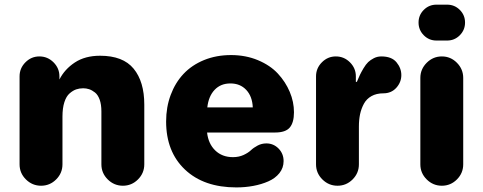

<svg xmlns="http://www.w3.org/2000/svg" viewBox="-20 -798 2095 833"><path d="M64.9 -85V-466.8Q64.9 -502 90.3 -527.6Q115.7 -553.2 150.9 -553.2Q186.5 -553.2 212.2 -527.6Q237.8 -502 237.8 -466.8V-453.1Q260.3 -497.6 304.7 -526.9Q349.1 -556.2 414.1 -556.2Q513.7 -556.2 559.8 -500Q606 -443.8 606 -344.2V-85Q606 -46.9 578.6 -19.5Q551.3 7.8 513.2 7.8Q475.1 7.8 447.5 -19.5Q419.9 -46.9 419.9 -85V-314.9Q419.9 -344.7 412.4 -365.7Q404.8 -386.7 392.1 -396.7Q379.4 -406.7 366.9 -410.9Q354.5 -415 340.8 -415Q324.7 -415 310.5 -410.2Q296.4 -405.3 282 -392.8Q267.6 -380.4 259.3 -354.7Q251 -329.1 251 -292V-85Q251 -46.9 223.6 -19.5Q196.3 7.8 158.2 7.8Q120.1 7.8 92.5 -19.5Q64.9 -46.9 64.9 -85Z M700.7 -271Q700.7 -333 720.5 -386Q740.2 -439 776.1 -477.3Q812 -515.6 865.2 -537.4Q918.5 -559.1 982.4 -559.1Q1045.9 -559.1 1099.1 -536.9Q1152.3 -514.6 1185.5 -478.8Q1218.8 -442.9 1237.1 -399.4Q1255.4 -356 1255.4 -311Q1255.4 -266.6 1237.3 -244.9Q1219.2 -223.1 1173.3 -223.1H878.4Q883.8 -174.3 913.8 -145.3Q943.8 -116.2 990.7 -116.2Q1016.1 -116.2 1036.4 -125.5Q1056.6 -134.8 1068.4 -146Q1080.1 -157.2 1097.7 -166.5Q1115.2 -175.8 1135.7 -175.8Q1166.5 -175.8 1188.5 -153.6Q1210.4 -131.3 1210.4 -99.1Q1210.4 -69.8 1192.4 -47.1Q1174.3 -24.4 1144.3 -11.2Q1114.3 2 1079.1 8.5Q1043.9 15.1 1005.4 15.1Q864.3 15.1 782.5 -62.3Q700.7 -139.6 700.7 -271ZM879.4 -332H1076.7Q1074.7 -379.9 1048.3 -408Q1022 -436 979.5 -436Q937.5 -436 911.1 -408.2Q884.8 -380.4 879.4 -332Z M1351.1 -85V-466.8Q1351.1 -502 1376.5 -527.6Q1401.9 -553.2 1437 -553.2Q1472.7 -553.2 1498.3 -527.6Q1523.9 -502 1523.9 -466.8V-442.9H1528.3Q1536.1 -461.9 1541.5 -473.1Q1546.9 -484.4 1557.1 -501.7Q1567.4 -519 1577.4 -528.6Q1587.4 -538.1 1602.3 -545.7Q1617.2 -553.2 1634.3 -553.2Q1679.2 -553.2 1700.2 -527.8Q1721.2 -502.4 1721.2 -472.2Q1721.2 -441.4 1699.5 -417.2Q1677.7 -393.1 1643.1 -393.1Q1613.3 -393.1 1591.8 -381.1Q1570.3 -369.1 1558.8 -347.9Q1547.4 -326.7 1542.2 -302.5Q1537.1 -278.3 1537.1 -249V-85Q1537.1 -46.9 1509.8 -19.5Q1482.4 7.8 1444.3 7.8Q1406.2 7.8 1378.7 -19.5Q1351.1 -46.9 1351.1 -85Z M1873.5 -777.8H1919.9Q1952.1 -777.8 1974.9 -755.1Q1997.6 -732.4 1997.6 -700.2Q1997.6 -668 1974.9 -645Q1952.1 -622.1 1919.9 -622.1H1873.5Q1841.3 -622.1 1818.6 -645Q1795.9 -668 1795.9 -700.2Q1795.9 -732.4 1818.6 -755.1Q1841.3 -777.8 1873.5 -777.8ZM1803.7 -85V-460Q1803.7 -498 1831.3 -525.6Q1858.9 -553.2 1897 -553.2Q1935.1 -553.2 1962.4 -525.6Q1989.7 -498 1989.7 -460V-85Q1989.7 -46.9 1962.4 -19.5Q1935.1 7.8 1897 7.8Q1858.9 7.8 1831.3 -19.5Q1803.7 -46.9 1803.7 -85Z"/></svg>

Font: Jellee Roman
Style: Bold
Weight: 700
Designer: Alfredo Marco Pradil
Foundry: Alfredo Marco Pradil and JAM Design
Version: Version 1.000